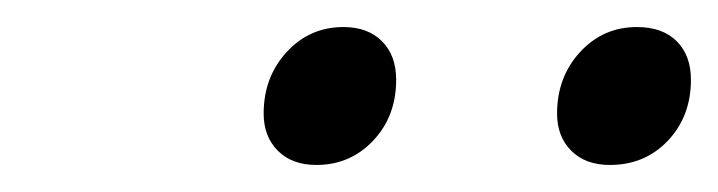

<svg xmlns="http://www.w3.org/2000/svg" viewBox="-20 -706 531 142"><path d="M175 -622Q175 -649 192 -667.5Q209 -686 234 -686Q252 -686 262.5 -675.5Q273 -665 273 -647Q273 -620 256 -602Q239 -584 214 -584Q196 -584 185.5 -594.5Q175 -605 175 -622ZM392 -622Q392 -649 409 -667.5Q426 -686 451 -686Q470 -686 480.5 -675.5Q491 -665 491 -647Q491 -620 474 -602Q457 -584 431 -584Q413 -584 402.5 -594.5Q392 -605 392 -622Z"/></svg>

Font: Trirong Medium
Style: Italic
Weight: 500
Italic angle: -12°
Designer: Katatrad Team
Foundry: CadsonDemak
Version: Version 1.001